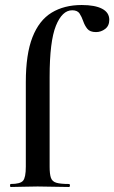

<svg xmlns="http://www.w3.org/2000/svg" viewBox="-20 -746 456 766"><path d="M23 0Q20 0 20 -6Q20 -12 23 -12Q61 -12 72 -25Q83 -38 83 -81V-418Q83 -530 109.5 -597.5Q136 -665 186 -695.5Q236 -726 306 -726Q359 -726 387.5 -711Q416 -696 416 -667Q416 -643 399.5 -630.5Q383 -618 363 -618Q339 -618 328.5 -631Q318 -644 312 -661.5Q306 -679 297.5 -692Q289 -705 268 -705Q228 -705 203 -643Q178 -581 178 -439V-81Q178 -52 183 -37Q188 -22 204.5 -17Q221 -12 255 -12Q259 -12 259 -6Q259 0 255 0Q223 0 192.5 -1Q162 -2 130 -2Q100 -2 73 -1Q46 0 23 0Z"/></svg>

Font: Cormorant
Style: Bold
Weight: 700
Designer: Christian Thalmann (Catharsis Fonts)
Foundry: Catharsis Fonts
Version: Version 4.000